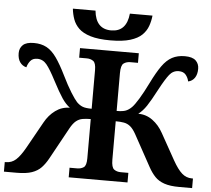

<svg xmlns="http://www.w3.org/2000/svg" viewBox="-60 -992 1160 1057"><g transform="rotate(5 520.0 -463.5)"><path d="M520 -771Q453 -771 410.5 -784Q368 -797 345.5 -819Q323 -841 313 -869Q303 -897 300 -927H425Q435 -826 520 -826Q605 -826 615 -927H740Q737 -897 727 -869Q717 -841 694.5 -819Q672 -797 630 -784Q588 -771 520 -771ZM0 0V-53H6Q38 -53 61.5 -74Q85 -95 112 -143L193 -288Q216 -330 251.5 -356Q287 -382 331 -382Q307 -400 286.5 -430.5Q266 -461 233 -524Q202 -584 181 -609.5Q160 -635 129 -635Q104 -635 91 -619Q78 -603 73 -583Q51 -588 37.5 -607Q24 -626 24 -657Q24 -685 42.5 -702.5Q61 -720 103 -720Q144 -720 173.5 -704Q203 -688 228.5 -652Q254 -616 283 -557Q310 -502 332.5 -466Q355 -430 368 -416Q384 -400 401 -393.5Q418 -387 451 -387V-600Q451 -640 436 -650.5Q421 -661 400 -661H358V-714H683V-661H641Q619 -661 604 -650Q589 -639 589 -596V-387Q622 -387 639 -393.5Q656 -400 672 -416Q686 -430 708 -466Q730 -502 757 -557Q786 -616 811.5 -652Q837 -688 867 -704Q897 -720 937 -720Q979 -720 997.5 -702.5Q1016 -685 1016 -657Q1016 -626 1003 -607Q990 -588 967 -583Q963 -603 950 -619Q937 -635 911 -635Q880 -635 859.5 -609.5Q839 -584 807 -524Q774 -461 753.5 -430.5Q733 -400 709 -382Q753 -382 788.5 -356Q824 -330 847 -288L928 -143Q955 -95 979 -74Q1003 -53 1034 -53H1040V0H969Q918 0 886 -11Q854 -22 834 -43Q814 -64 797 -95L702 -268Q686 -297 670 -310Q654 -323 634.5 -326.5Q615 -330 589 -330V-118Q589 -75 604 -64Q619 -53 641 -53H683V0H358V-53H400Q421 -53 436 -63Q451 -73 451 -113V-330Q425 -330 405.5 -326.5Q386 -323 370 -310Q354 -297 338 -268L243 -95Q226 -64 206 -43Q186 -22 154.5 -11Q123 0 71 0Z"/></g></svg>

Font: NotoSerif-Bold
Style: Regular
Weight: 700
Designer: Monotype Design Team
Foundry: Monotype Imaging Inc.
Version: Version 2.007; ttfautohint (v1.8) -l 8 -r 50 -G 200 -x 14 -D